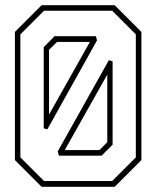

<svg xmlns="http://www.w3.org/2000/svg" viewBox="-20 -720 602 740"><path d="M140.5 0 37.5 -103V-597L140.5 -700H422L525 -597V-103L422 0ZM229.5 -141.5H363L393.5 -172V-432.5ZM207 -120 202.5 -136.5 399.5 -488 414 -483.5V-162.5L371.5 -120ZM149.5 -22.5H412.5L503.5 -113.5V-587.5L412.5 -678.5H149.5L58.5 -587.5V-113.5ZM148.5 -225.5V-538.5L190.5 -580.5H349.5L354 -564.5L162.5 -221.5ZM169 -278.5 326.5 -558.5H200L169 -528Z"/></svg>

Font: Tourney ExtraLight
Style: Regular
Weight: 250
Designer: Tyler Finck
Foundry: Etcetera Type Co
Version: Version 1.015